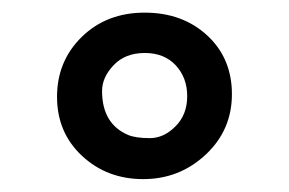

<svg xmlns="http://www.w3.org/2000/svg" viewBox="-20 -789 457 304"><path d="M141.6 -645Q141.6 -592.8 183.1 -575.2Q195.3 -570.3 217.3 -570.3Q239.3 -570.3 257.8 -588.9Q276.4 -607.4 276.4 -636.7Q276.4 -666 258.3 -685.5Q240.2 -705.1 209.2 -705.1Q178.2 -705.1 159.9 -685.8Q141.6 -666.5 141.6 -645ZM206.8 -505.4Q149.4 -505.4 109.9 -542.2Q70.3 -579.1 70.3 -635.7Q70.3 -692.4 109.6 -730.7Q148.9 -769 209 -769Q269 -769 308.1 -732.9Q347.2 -696.8 347.2 -639.9Q347.2 -583 305.7 -544.2Q264.2 -505.4 206.8 -505.4Z"/></svg>

Font: Oldenburg
Style: Regular
Weight: 400
Designer: Nicole Fally
Foundry: Nicole Fally
Version: Version 1.001